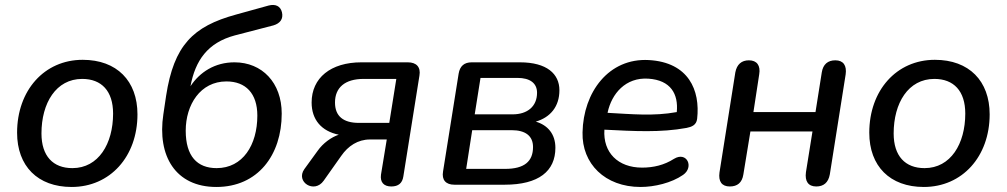

<svg xmlns="http://www.w3.org/2000/svg" viewBox="-20 -735 4006 764"><path d="M265 9C418 9 527 -112 527 -280C527 -413 445 -497 309 -497C156 -497 48 -375 48 -207C48 -74 130 9 265 9ZM268 -66C191 -66 145 -114 145 -204C145 -325 203 -421 307 -421C384 -421 430 -373 430 -283C430 -163 372 -66 268 -66Z M841 9C1006 9 1101 -118 1101 -283C1101 -406 1023 -487 913 -487C835 -487 775 -448 738 -392C757 -494 806 -565 914 -594L1068 -634C1095 -642 1108 -660 1102 -686C1096 -711 1076 -720 1049 -713L919 -677C747 -630 672 -554 641 -354L630 -280C605 -115 678 9 841 9ZM842 -66C765 -66 719 -113 719 -215C719 -318 777 -411 881 -411C958 -411 1004 -363 1004 -275C1004 -158 946 -66 842 -66Z M1537 7C1565 7 1581 -6 1585 -33L1649 -434C1655 -468 1637 -487 1603 -487H1418C1296 -487 1220 -425 1220 -327C1220 -259 1259 -213 1328 -199C1298 -189 1265 -165 1244 -135L1191 -62C1155 -11 1231 37 1268 -16L1338 -115C1365 -154 1404 -180 1452 -180H1519L1496 -40C1492 -10 1507 7 1537 7ZM1408 -246C1347 -246 1313 -272 1313 -327C1313 -386 1352 -421 1427 -421H1557L1529 -246Z M1788 0H1988C2124 0 2190 -54 2190 -147C2190 -201 2160 -237 2112 -251C2170 -268 2206 -311 2206 -376C2206 -441 2156 -487 2049 -487H1857C1827 -487 1810 -472 1805 -442L1743 -53C1737 -19 1754 0 1788 0ZM1990 -63H1835L1859 -217H2016C2071 -217 2101 -194 2101 -150C2101 -93 2067 -63 1990 -63ZM2020 -280H1869L1892 -425H2039C2089 -425 2117 -404 2117 -366C2117 -311 2078 -280 2020 -280Z M2529 9C2584 9 2652 -7 2698 -39C2743 -70 2713 -134 2662 -103C2623 -78 2580 -68 2535 -68C2439 -68 2379 -128 2385 -219C2504 -213 2609 -207 2712 -226C2732 -230 2751 -237 2754 -262C2767 -376 2720 -487 2562 -496C2402 -505 2301 -368 2298 -208C2295 -84 2387 9 2529 9ZM2398 -286V-288C2414 -362 2469 -428 2560 -422C2649 -416 2680 -361 2673 -289C2580 -272 2493 -281 2398 -286Z M2884 7C2914 7 2933 -8 2938 -41L2966 -212H3213L3187 -50C3182 -14 3196 7 3228 7C3257 7 3276 -8 3282 -41L3345 -439C3350 -474 3336 -495 3304 -495C3274 -495 3255 -479 3250 -447L3225 -289H2978L3001 -439C3007 -474 2992 -495 2960 -495C2931 -495 2912 -479 2906 -447L2843 -49C2838 -13 2852 7 2884 7Z M3656 9C3809 9 3918 -112 3918 -280C3918 -413 3836 -497 3700 -497C3547 -497 3439 -375 3439 -207C3439 -74 3521 9 3656 9ZM3659 -66C3582 -66 3536 -114 3536 -204C3536 -325 3594 -421 3698 -421C3775 -421 3821 -373 3821 -283C3821 -163 3763 -66 3659 -66Z"/></svg>

Font: SN Pro Medium
Style: Italic
Weight: 400
Italic angle: -9°
Designer: Tobias Whetton
Foundry: Supernotes
Version: Version 1.001;Glyphs 3.2 (3249)